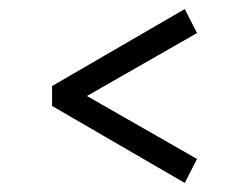

<svg xmlns="http://www.w3.org/2000/svg" viewBox="-20 -537 550 424"><path d="M95 -347 388 -517 415 -464 172 -325 415 -186 388 -133 95 -303Z"/></svg>

Font: Unica One
Style: Regular
Weight: 400
Designer: Eduardo Rodriguez Tunni
Foundry: Eduardo Rodriguez Tunni
Version: Version 2.000; ttfautohint (v1.8.4.7-5d5b);gftools[0.9.23]